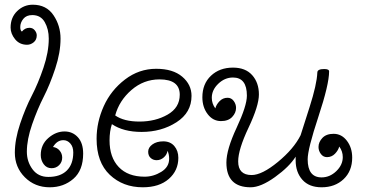

<svg xmlns="http://www.w3.org/2000/svg" viewBox="-20 -784 1548 815"><path d="M191 11Q128 11 85.5 -31.5Q43 -74 43 -136Q43 -192 65.5 -259Q88 -326 115 -378Q142 -430 164.5 -496.5Q187 -563 187 -620Q187 -660 170 -690Q153 -720 117 -720Q92 -720 79 -704Q66 -688 66 -669Q66 -654 73 -650Q86 -666 105 -666Q119 -666 127.5 -655.5Q136 -645 136 -634Q136 -615 123 -604.5Q110 -594 95 -594Q63 -594 44 -617.5Q25 -641 25 -667Q25 -710 53 -737Q81 -764 119 -764Q177 -764 207 -719.5Q237 -675 237 -620Q237 -561 214.5 -493Q192 -425 165.5 -373Q139 -321 116.5 -256.5Q94 -192 94 -140Q94 -98 118 -65.5Q142 -33 185 -33Q236 -33 263.5 -60Q291 -87 291 -137Q291 -161 278.5 -175Q266 -189 249 -189Q222 -189 205 -160Q222 -158 233 -145Q244 -132 244 -115Q244 -96 231 -83Q218 -70 199 -70Q178 -70 165.5 -87Q153 -104 153 -126Q153 -170 185 -198Q217 -226 254 -226Q288 -226 310.5 -201.5Q333 -177 333 -132Q333 -61 291.5 -25Q250 11 191 11Z M691 -144Q689 -128 675.5 -116Q662 -104 645 -104Q630 -104 619.5 -113.5Q609 -123 609 -140Q609 -158 627 -171Q645 -184 673 -184Q703 -184 720 -164Q737 -144 737 -114Q737 -60 696.5 -24.5Q656 11 586 11Q502 11 446 -42Q390 -95 390 -195Q390 -266 420.5 -333.5Q451 -401 510.5 -446.5Q570 -492 643 -492Q714 -492 753.5 -458.5Q793 -425 793 -377Q793 -306 729 -265Q665 -224 581 -224Q504 -224 455 -257Q445 -227 445 -188Q445 -116 484 -75Q523 -34 594 -34Q631 -34 664.5 -54.5Q698 -75 698 -110Q698 -130 691 -144ZM469 -294Q506 -268 572 -268Q640 -268 691.5 -297.5Q743 -327 743 -382Q743 -447 657 -447Q590 -447 538 -402Q486 -357 469 -294Z M969 -455Q934 -455 906.5 -428.5Q879 -402 879 -369Q879 -344 894 -324Q898 -340 912 -354.5Q926 -369 946 -369Q962 -369 972 -355.5Q982 -342 982 -326Q982 -305 965.5 -287.5Q949 -270 918 -270Q884 -270 861.5 -299.5Q839 -329 839 -371Q839 -428 875.5 -462.5Q912 -497 969 -497Q1022 -497 1050.5 -465Q1079 -433 1079 -383Q1079 -335 1035 -242Q991 -149 991 -99Q991 -41 1048 -41Q1092 -41 1159.5 -96.5Q1227 -152 1256 -210Q1263 -232 1294 -329Q1325 -426 1327 -476Q1327 -491 1356 -491Q1377 -491 1377 -481Q1377 -426 1331.5 -288.5Q1286 -151 1286 -108Q1286 -31 1345 -31Q1380 -31 1407.5 -57.5Q1435 -84 1435 -117Q1435 -142 1420 -162Q1416 -146 1402 -131.5Q1388 -117 1368 -117Q1352 -117 1342 -130.5Q1332 -144 1332 -160Q1332 -181 1348.5 -198.5Q1365 -216 1396 -216Q1430 -216 1452.5 -186.5Q1475 -157 1475 -115Q1475 -58 1438.5 -23.5Q1402 11 1345 11Q1292 11 1263.5 -21Q1235 -53 1235 -103V-119Q1208 -76 1147.5 -32.5Q1087 11 1044 11Q941 11 941 -94Q941 -149 984.5 -242Q1028 -335 1028 -378Q1028 -455 969 -455Z"/></svg>

Font: Bonbon
Style: Regular
Weight: 400
Designer: Ksenia Erulevich
Foundry: Cyreal (www.cyreal.org)
Version: Version 1.001